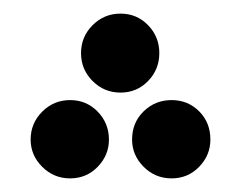

<svg xmlns="http://www.w3.org/2000/svg" viewBox="-20 -246 351 282"><path d="M157 -110Q133 -110 116 -127Q99 -144 99 -168Q99 -192 116 -209Q133 -226 157 -226Q181 -226 197.5 -209Q214 -192 214 -168Q214 -144 197.5 -127Q181 -110 157 -110ZM83 16Q59 16 42 -1Q25 -18 25 -41Q25 -65 42 -82Q59 -99 83 -99Q107 -99 123.5 -82Q140 -65 140 -41Q140 -18 123.5 -1Q107 16 83 16ZM232 16Q208 16 191 -1Q174 -18 174 -41Q174 -66 191 -82.5Q208 -99 232 -99Q256 -99 272.5 -82.5Q289 -66 289 -41Q289 -18 272.5 -1Q256 16 232 16Z"/></svg>

Font: Noto Sans Arabic UI SmCn SmBd
Style: Regular
Weight: 600
Width: 4
Designer: Monotype Design Team, Nadine Chahine and Nizar Qandah
Foundry: Monotype Imaging Inc.
Version: Version 2.010; ttfautohint (v1.8.4.7-5d5b)